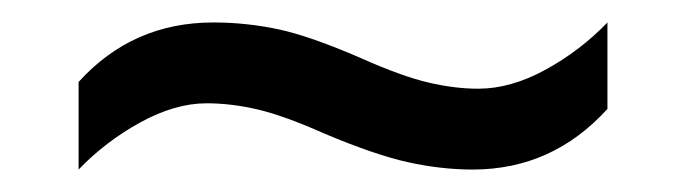

<svg xmlns="http://www.w3.org/2000/svg" viewBox="-20 -438 612 171"><path d="M269 -319Q233 -335 209.5 -340.5Q186 -346 164 -346Q136 -346 105 -329Q74 -312 50 -287V-365Q98 -418 170 -418Q199 -418 227.5 -412Q256 -406 302 -386Q338 -370 361.5 -364.5Q385 -359 406 -359Q435 -359 466 -376Q497 -393 521 -418V-341Q472 -287 401 -287Q373 -287 343.5 -293.5Q314 -300 269 -319Z"/></svg>

Font: Noto Sans Living
Style: Regular
Weight: 400
Designer: Monotype Design Team
Foundry: Monotype Imaging Inc.
Version: Version 2.013; ttfautohint (v1.8.4.7-5d5b)